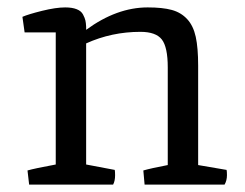

<svg xmlns="http://www.w3.org/2000/svg" viewBox="-20 -498 660 518"><path d="M58.6 0 54.2 -38.1Q72.8 -43.5 130.4 -54.2V-410.6H46.4L40.5 -452.6Q56.2 -459.5 93.5 -468.8Q130.9 -478 155.8 -478Q174.8 -478 187 -473.1Q199.2 -468.3 204.1 -458.7Q209 -449.2 210.4 -442.9Q211.9 -436.5 212.4 -425.8V-417.5Q294.9 -478 378.4 -478Q418.5 -478 443.4 -471.2Q468.3 -464.4 484.9 -446.5Q501.5 -428.7 508.1 -398.7Q514.6 -368.7 514.6 -320.8V-52.7L591.3 -39.6Q592.3 -35.6 592.3 -25.4Q592.3 -11.2 585.9 0H370.1L366.7 -38.1Q386.7 -43.9 432.6 -52.7V-315.9Q432.6 -371.1 416.5 -391.6Q400.4 -412.1 358.9 -412.1Q281.2 -412.1 212.4 -380.9V-54.2L289.6 -39.6Q290.5 -35.6 290.5 -25.4Q290.5 -9.8 285.2 0Z"/></svg>

Font: Fjord
Style: One
Weight: 400
Designer: Viktoriya Grabowska
Foundry: Viktoriya Grabowska
Version: Version 1.002